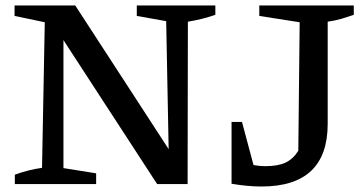

<svg xmlns="http://www.w3.org/2000/svg" viewBox="-20 -670 1326 699"><path d="M478 -650H764V-616Q714 -599 664 -591L663 0H552L211 -524V-58L330 -39V0H34V-34Q83 -52 133 -59L143 -589L33 -612V-650H254L594 -127L585 -593L478 -612ZM823 -1V-226H861L903 -69Q926 -65 945 -65Q992 -65 1019.5 -78Q1047 -91 1066 -121L1071 -589L924 -612V-650H1268V-616Q1248 -609 1224.5 -602Q1201 -595 1173 -591V-219Q1173 9 932 9Q882 9 823 -1Z"/></svg>

Font: Piazzolla SC Medium
Style: Regular
Weight: 500
Designer: Juan Pablo del Peral
Foundry: Huerta Tipografica
Version: Version 1.330